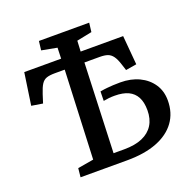

<svg xmlns="http://www.w3.org/2000/svg" viewBox="-130 -869 996 998"><g transform="rotate(-20 368.0 -370.0)"><path d="M263 -554H209Q179 -554 162 -548Q145 -542 134 -525Q123 -508 112 -474L97 -427L35 -437L61 -614H265L267 -674L182 -690L188 -740H466L460 -690L376 -673L373 -614H608L622 -453L562 -443L551 -477Q541 -509 529 -525.5Q517 -542 500.5 -548Q484 -554 456 -554H372L353 -59H412Q472 -59 512.5 -76.5Q553 -94 574 -127.5Q595 -161 595 -209Q595 -253 580 -281.5Q565 -310 535.5 -324Q506 -338 460 -338Q443 -338 428 -336.5Q413 -335 398 -332L399 -384Q422 -388 438.5 -389.5Q455 -391 471.5 -392Q488 -393 511 -393Q570 -393 615 -371.5Q660 -350 686 -311.5Q712 -273 712 -221Q712 -152 676 -102.5Q640 -53 572 -26.5Q504 0 407 0H149L154 -49L242 -64Z"/></g></svg>

Font: Literata 18pt Medium
Style: Italic
Weight: 500
Italic angle: -2°
Designer: Latin by Veronika Burian and Jose Scaglione. Greek by Irene Vlachou. Cyrillic by Vera Evstafieva
Foundry: TypeTogether
Version: Version 3.103;gftools[0.9.29]